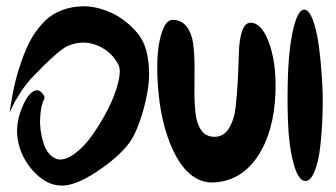

<svg xmlns="http://www.w3.org/2000/svg" viewBox="-20 -596 1072 613"><path d="M109.4 -303.7Q126 -288.6 121.1 -279.8Q110.4 -260.3 108.2 -219.7Q106 -179.2 119.1 -138.7Q132.3 -98.1 162.1 -87.9Q187.5 -82 219 -105.7Q250.5 -129.4 277.8 -168.9Q305.2 -208.5 326.9 -252Q348.6 -295.4 357.7 -333.7Q366.7 -372.1 358.4 -388.7Q336.9 -431.2 292 -450.4Q247.1 -469.7 198.2 -450.2Q167.5 -437.5 83 -349.1Q63 -328.1 44.9 -300Q26.9 -272 19 -254.4L11.2 -236.8Q11.7 -242.2 12.9 -251.7Q14.2 -261.2 19.3 -289.6Q24.4 -317.9 31.2 -344.5Q38.1 -371.1 50.3 -405.5Q62.5 -439.9 77.4 -467.5Q92.3 -495.1 114.5 -519.8Q136.7 -544.4 162.1 -556.6Q199.7 -574.7 242.9 -575.9Q286.1 -577.1 333.7 -555.9Q381.3 -534.7 418.5 -490.7Q445.8 -458.5 452.9 -405.3Q460 -352.1 450.4 -300.3Q440.9 -248.5 424.8 -204.6Q408.7 -160.6 392.1 -138.7Q357.4 -93.3 289.3 -48.1Q221.2 -2.9 176.3 -3.4Q128.9 -3.9 87.6 -48.3Q46.4 -92.8 36.6 -150.9Q28.3 -201.7 52.2 -256.8Q70.3 -298.8 91.3 -306.6Q101.6 -310.1 109.4 -303.7Z M532.2 -532.7Q560.5 -531.7 576.4 -510.5Q592.3 -489.3 596.7 -456.3Q601.1 -423.3 601.1 -383.8Q601.1 -344.2 600.8 -304.9Q600.6 -265.6 604.5 -232.9Q608.4 -200.2 622.8 -179.9Q637.2 -159.7 664.1 -159.2Q693.4 -158.7 710.4 -185.5Q727.5 -212.4 732.2 -252.7Q736.8 -293 739.3 -340.3Q741.7 -387.7 742.7 -428.2Q743.7 -468.8 752.7 -496.1Q761.7 -523.4 779.8 -523.4Q813 -523.9 835.9 -467.3Q863.3 -398.9 859.4 -297.9Q854.5 -174.8 803 -97.2Q751.5 -19.5 665.5 -13.7Q584.5 -8.3 533.7 -113.8Q490.7 -203.6 483.4 -334.5Q477.1 -443.4 499.5 -500Q512.2 -533.7 532.2 -532.7Z M952.1 -565.4Q966.3 -564.5 978.3 -533.9Q990.2 -503.4 997.1 -455.1Q1003.9 -406.7 1007.8 -348.4Q1011.7 -290 1009.8 -231.9Q1007.8 -173.8 1002.2 -126Q996.6 -78.1 984.1 -48.1Q971.7 -18.1 955.1 -18.1Q932.1 -18.1 917 -75Q901.9 -131.8 899.2 -212.6Q896.5 -293.5 900.1 -374Q903.8 -454.6 918.2 -510.7Q932.6 -566.9 952.1 -565.4Z"/></svg>

Font: Superheroes Libre
Style: Regular
Weight: 400
Version: Version 001.000